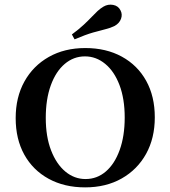

<svg xmlns="http://www.w3.org/2000/svg" viewBox="-20 -787 726 818"><path d="M342.7 11.3Q254 11.3 187.1 -25.4Q120.2 -62.1 83.5 -128.2Q46.8 -194.4 46.8 -283.9Q46.8 -372.6 83.9 -439.5Q121 -506.5 187.9 -544.4Q254.8 -582.3 343.5 -582.3Q432.3 -582.3 499.2 -545.6Q566.1 -508.9 602.8 -442.7Q639.5 -376.6 639.5 -287.1Q639.5 -198.4 602.4 -131.5Q565.3 -64.5 498.4 -26.6Q431.5 11.3 342.7 11.3ZM344.4 -24.2Q393.5 -24.2 431 -56.5Q468.5 -88.7 489.9 -148Q511.3 -207.3 511.3 -286.3Q511.3 -366.1 489.1 -424.6Q466.9 -483.1 428.2 -514.9Q389.5 -546.8 341.9 -546.8Q293.5 -546.8 255.6 -514.5Q217.7 -482.3 196.4 -423.4Q175 -364.5 175 -284.7Q175 -204.8 197.6 -146.4Q220.2 -87.9 258.5 -56Q296.8 -24.2 344.4 -24.2ZM297.6 -619.4 286.3 -640.3Q316.9 -662.9 336.7 -681.5Q356.5 -700 370.2 -714.5Q383.9 -729 395.6 -739.9Q407.3 -750.8 421 -758.9Q440.3 -770.2 462.1 -766.1Q483.9 -762.1 493.5 -742.7Q502.4 -725.8 495.6 -706.9Q488.7 -687.9 468.5 -676.6Q450.8 -667.7 429 -662.5Q407.3 -657.3 376.2 -648.4Q345.2 -639.5 297.6 -619.4Z"/></svg>

Font: Playfair 9pt
Style: Bold
Weight: 700
Designer: Claus Eggers Sørensen
Foundry: Claus Eggers Sørensen
Version: Version 2.203